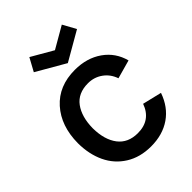

<svg xmlns="http://www.w3.org/2000/svg" viewBox="-232 -921 1054 1054"><g transform="rotate(-45 295.5 -394.0)"><path d="M187.5 -804.2 146 -728 313.5 -631.3 481.4 -728 439.5 -804.2 313.5 -731.4ZM559.6 -406.2 451.2 -376Q435.1 -422.4 397.9 -448.7Q360.8 -475.1 313.5 -475.1Q235.8 -475.1 197 -422.4Q158.2 -369.6 157.2 -281.2Q158.2 -191.4 198 -139.4Q237.8 -87.4 313.5 -87.4Q414.1 -87.4 447.8 -181.2L559.6 -154.3Q531.2 -72.3 467.5 -28.3Q403.8 15.6 313.5 15.6Q229 15.6 167 -23.2Q105 -62 73.5 -128.7Q42 -195.3 41.5 -281.2Q42.5 -414.1 115.7 -496.1Q189 -578.1 314.5 -578.1Q406.7 -578.1 472.7 -532Q538.6 -485.8 559.6 -406.2Z"/></g></svg>

Font: Manrope3 Semibold
Style: Regular
Weight: 600
Width: 4
Designer: Mikhail Sharanda
Foundry: Mikhail Sharanda
Version: Version 3.000;PS 003.000;hotconv 1.0.88;makeotf.lib2.5.64775